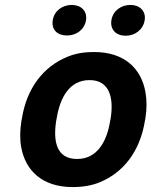

<svg xmlns="http://www.w3.org/2000/svg" viewBox="-20 -749 614 779"><path d="M67 -259C61 -220 60 -185 66 -152C83 -58 150 10 275 10C315 10 353 4 386 -10C480 -49 548 -134 568 -259L570 -269C576 -308 576 -343 570 -376C553 -470 486 -538 361 -538C321 -538 285 -532 252 -518C158 -479 89 -394 69 -269ZM194 -667C188 -628 213 -605 252 -605C290 -605 323 -629 329 -667C335 -704 309 -729 271 -729C233 -729 200 -705 194 -667ZM208 -259 210 -269C223 -351 261 -424 343 -424C425 -424 442 -352 429 -269L427 -259C414 -176 375 -104 293 -104C209 -104 195 -175 208 -259ZM432 -667C426 -629 451 -604 490 -604C528 -604 561 -629 567 -667C573 -704 547 -729 509 -729C471 -729 438 -705 432 -667Z"/></svg>

Font: Asimov Pro
Style: BdObl
Weight: 700
Designer: Google
Version: Version 2.000980; 2014